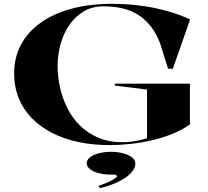

<svg xmlns="http://www.w3.org/2000/svg" viewBox="-20 -743 1084 1003"><path d="M580 -296V-306H972V-93Q931 -64 880 -43.5Q829 -23 773 -10Q717 3 660.5 9Q604 15 552 15Q466 15 390 -1Q314 -17 252.5 -48.5Q191 -80 146.5 -125.5Q102 -171 78 -229.5Q54 -288 54 -360Q54 -443 89.5 -509.5Q125 -576 192 -624Q259 -672 353.5 -697.5Q448 -723 565 -723Q627 -723 685 -717Q743 -711 796 -699.5Q849 -688 894 -673Q939 -658 973 -641L883 -384H858L816 -518Q796 -569 767 -606Q738 -643 701 -666Q664 -689 619 -699.5Q574 -710 521 -710Q464 -710 420 -685Q376 -660 345 -616.5Q314 -573 297.5 -517Q281 -461 281 -397Q281 -344 293 -288.5Q305 -233 330.5 -181Q356 -129 396.5 -88.5Q437 -48 492.5 -24Q548 0 620 0Q649 0 681 -5Q713 -10 748 -21V-275ZM502 240 493 228Q513 222 532.5 214Q552 206 568.5 196.5Q585 187 593 178L583 169H559Q524 169 495.5 161.5Q467 154 450 140.5Q433 127 433 110Q433 92 450.5 78.5Q468 65 497 57.5Q526 50 560 50Q595 50 624 58Q653 66 670 79.5Q687 93 687 111Q687 131 672.5 150.5Q658 170 632.5 187Q607 204 573.5 217.5Q540 231 502 240Z"/></svg>

Font: Kalnia SemiExpanded Medium
Style: Regular
Weight: 500
Width: 6
Designer: Frida Medrano
Foundry: Frida Medrano
Version: Version 1.105